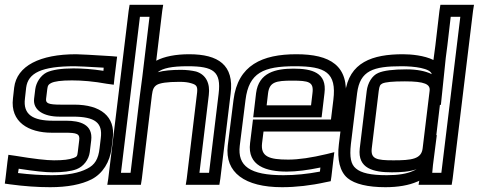

<svg xmlns="http://www.w3.org/2000/svg" viewBox="-24 -745 1995 800"><path d="M191 -192H246C296 -192 310 -188 306 -160L300 -111C298 -94 296 -92 283 -87C265 -80 239 -77 201 -77C170 -77 117 -83 39 -96L11 -100L7 -71L-1 -2L-4 20L17 23C76 31 132 35 185 35C256 35 315 24 358 2C404 -22 434 -70 441 -128L446 -170C457 -259 396 -309 285 -309H229C177 -309 166 -315 168 -333L173 -374C175 -390 178 -393 189 -399C203 -406 230 -410 276 -410C318 -410 366 -406 421 -396L450 -392L453 -421L461 -486L464 -509L441 -511C359 -516 310 -519 293 -519C143 -519 46 -471 35 -380L30 -335C18 -237 95 -192 191 -192ZM197 -242C114 -242 71 -267 80 -335L85 -380C93 -441 149 -469 287 -469C301 -469 341 -467 408 -463L407 -450C361 -457 319 -460 282 -460C232 -460 193 -454 170 -443C145 -430 127 -402 123 -374L118 -333C113 -286 158 -259 223 -259H279C373 -259 404 -233 396 -170L391 -128C386 -82 371 -58 339 -42C304 -24 257 -15 191 -15C147 -15 100 -18 51 -24L54 -42C118 -32 166 -27 195 -27C236 -27 272 -31 295 -40C324 -51 346 -80 350 -111L356 -160C364 -227 309 -242 252 -242H197Z M764 -519C709 -519 661 -510 627 -492L652 -700L656 -725H631H541H516L512 -700L427 0L423 25H448H538H563L567 0L609 -349C612 -373 617 -383 629 -391C642 -399 671 -404 724 -404C745 -404 760 -402 773 -398C797 -391 801 -384 796 -349L754 0L750 25H775H865H890L894 0L937 -355C952 -474 886 -519 764 -519ZM559 -349 553 -300 520 -25H480L559 -675H599L569 -425L559 -349ZM758 -469C866 -469 898 -447 887 -355L847 -25H807L846 -349C852 -397 835 -434 793 -447C776 -451 754 -454 730 -454C691 -454 658 -451 633 -444C654 -461 692 -469 758 -469Z M1211 -519C1069 -519 967 -474 949 -329L925 -138C912 -26 996 35 1151 35C1209 35 1271 28 1334 14L1354 10L1357 -10L1365 -79L1369 -111L1337 -103C1274 -88 1221 -80 1177 -80C1098 -80 1061 -92 1068 -149L1074 -197H1374H1399L1402 -222L1415 -329C1433 -473 1350 -519 1211 -519ZM1205 -469C1332 -469 1379 -443 1365 -329L1355 -247H1055H1030L1027 -222L1018 -149C1006 -54 1085 -30 1171 -30C1211 -30 1258 -36 1311 -47L1309 -30C1256 -20 1206 -15 1157 -15C1017 -15 965 -53 975 -138L999 -329C1013 -442 1074 -469 1205 -469ZM1193 -409C1263 -409 1284 -404 1278 -357L1272 -306H1087L1093 -357C1099 -403 1125 -409 1193 -409ZM1199 -459C1125 -459 1054 -443 1043 -357L1034 -281L1031 -256H1056H1291H1316L1319 -281L1328 -357C1339 -443 1275 -459 1199 -459Z M1655 -519C1528 -519 1430 -486 1414 -357L1388 -144C1380 -81 1392 -30 1424 -3C1454 22 1509 35 1582 35C1634 35 1680 27 1714 12C1717 11 1720 10 1723 8L1720 25H1745H1833H1858L1862 0L1947 -700L1951 -725H1926H1836H1811L1807 -700L1790 -555C1788 -540 1785 -520 1782 -495C1744 -514 1689 -519 1655 -519ZM1615 -77C1544 -77 1520 -83 1525 -127L1554 -366C1557 -388 1560 -392 1569 -397C1582 -403 1611 -406 1663 -406C1746 -406 1770 -394 1766 -366L1737 -127C1732 -82 1691 -77 1615 -77ZM1794 -182 1809 -308H1813L1826 -433C1831 -487 1836 -528 1840 -555L1854 -675H1894L1815 -25H1777L1780 -57L1796 -182H1794ZM1609 -27C1644 -27 1681 -29 1712 -40C1708 -38 1704 -36 1698 -33C1671 -21 1636 -15 1588 -15C1521 -15 1481 -24 1459 -43C1438 -60 1432 -90 1438 -144L1464 -357C1476 -451 1531 -469 1649 -469C1701 -469 1769 -461 1775 -436C1749 -449 1713 -456 1669 -456C1615 -456 1574 -451 1552 -441C1526 -430 1508 -399 1504 -366L1475 -127C1465 -42 1533 -27 1609 -27Z"/></svg>

Font: Gamestation Display Outline
Style: Italic
Weight: 400
Designer: Jonas Hecksher
Foundry: Jonas Hecksher, Playtypeª, e-types AS
Version: Version 1.003